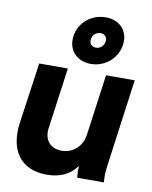

<svg xmlns="http://www.w3.org/2000/svg" viewBox="-93 -909 785 990"><g transform="rotate(10 300.0 -414.0)"><path d="M220 12C285 12 341 -10 376 -62C375 -41 376 -22 378 0H518C515 -31 516 -54 520 -84L583 -546H433L389 -227C380 -164 333 -123 274 -123C215 -123 180 -164 189 -227L233 -546H83L38 -229C17 -83 83 12 220 12ZM231 -697C231 -634 277 -590 345 -590C427 -590 493 -655 493 -735C493 -797 448 -840 380 -840C297 -840 231 -776 231 -697ZM323 -709C323 -735 343 -755 368 -755C387 -755 401 -742 401 -723C401 -697 381 -677 357 -677C337 -677 323 -690 323 -709Z"/></g></svg>

Font: Mluvka ExtraBold
Style: Italic
Weight: 800
Italic angle: -8°
Designer: Modified by Jiří Krblich, Original typeface by Gumpita Rahayu
Foundry: Gumpita Rahayu & Jiří Krblich
Version: Version 2.000;Glyphs 3.1.1 (3134)